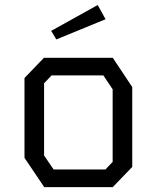

<svg xmlns="http://www.w3.org/2000/svg" viewBox="-20 -764 640 784"><path d="M159.5 -528 80 -445.5V-119.5L160.5 0H440.5L520 -82.5V-408.5L440.5 -528ZM160 -129V-424L190.5 -456H402L440 -399.5V-103L410.5 -72H199ZM379 -743.5 189 -638 210 -603 411 -685.5Z"/></svg>

Font: Kode
Style: Regular
Weight: 400
Monospace: yes
Designer: Isa Ozler
Foundry: Kadena LLC
Version: Version 1.000;gftools[0.9.28]